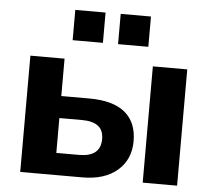

<svg xmlns="http://www.w3.org/2000/svg" viewBox="-52 -778 918 834"><g transform="rotate(5 407.5 -361.0)"><path d="M66 0V-507H215V-344H337Q441 -344 493 -301Q545 -258 545 -176Q545 -96 489.5 -48Q434 0 337 0ZM600 0V-507H750V0ZM215 -96H314Q408 -96 408 -173Q408 -212 384 -230Q360 -248 314 -248H215ZM441 -590V-722H573V-590ZM243 -590V-722H375V-590Z"/></g></svg>

Font: Mulish ExtraBold
Style: Regular
Weight: 800
Designer: Vernon Adams
Foundry: Vernon Adams
Version: Version 3.603; ttfautohint (v1.8.3)